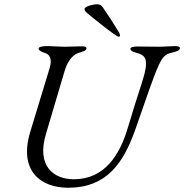

<svg xmlns="http://www.w3.org/2000/svg" viewBox="-20 -870 867 904"><path d="M539 -697C543 -697 545 -700 545 -703C545 -707 543 -713 540 -718C516 -758 490 -798 463 -837C456 -847 447 -850 436 -850C422 -850 378 -841 378 -827C378 -820 382 -816 391 -808C407 -794 526 -697 539 -697ZM301 14C480 14 559 -99 615 -254C648 -346 676 -432 704 -506C742 -608 756 -614 789 -622C812 -627 826 -633 827 -642C828 -650 819 -653 803 -653C782 -653 757 -650 727 -650L625 -651C609 -651 594 -648 594 -640C594 -631 608 -625 620 -622C668 -609 685 -593 646 -474C633 -434 604 -344 582 -269C545 -143 474 -26 328 -26C230 -26 152 -90 196 -238L284 -535C300 -590 329 -615 350 -621C373 -628 386 -632 387 -641C388 -649 380 -652 364 -652C344 -652 318 -650 289 -650C254 -650 228 -653 200 -653C184 -653 162 -650 162 -642C162 -633 173 -626 193 -620C212 -614 228 -595 213 -547L123 -251C66 -65 172 14 301 14Z"/></svg>

Font: EB Garamond
Style: Italic
Weight: 400
Italic angle: -17.2°
Designer: Georg Duffner and Octavio Pardo
Foundry: Georg Duffner
Version: Version 1.000;PS 001.000;hotconv 1.0.88;makeotf.lib2.5.64775